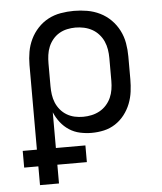

<svg xmlns="http://www.w3.org/2000/svg" viewBox="-53 -574 706 836"><g transform="rotate(-5 300.0 -156.5)"><path d="M88 215V133H26V60H88V-310Q88 -339 93 -367.5Q98 -396 110.5 -422Q123 -448 143 -469.5Q163 -491 188.5 -504.5Q214 -518 243 -523Q272 -528 301 -528Q330 -528 359 -523Q388 -518 414.5 -505Q441 -492 462 -471Q483 -450 496.5 -423.5Q510 -397 515 -368Q520 -339 520 -310V-210Q520 -183 516.5 -156Q513 -129 503 -103.5Q493 -78 476 -56Q459 -34 436 -19Q413 -4 386.5 2Q360 8 332 8Q307 8 281.5 2.5Q256 -3 234.5 -17Q213 -31 197 -51.5Q181 -72 171 -96V60H300V133H171V215ZM301 -65Q320 -65 338.5 -69Q357 -73 373.5 -82Q390 -91 403 -105.5Q416 -120 423.5 -137Q431 -154 434 -172.5Q437 -191 437 -210V-310Q437 -329 434 -347.5Q431 -366 423.5 -383Q416 -400 403 -414.5Q390 -429 373.5 -438Q357 -447 338.5 -451Q320 -455 301 -455Q283 -455 264.5 -451Q246 -447 230 -437.5Q214 -428 202 -413.5Q190 -399 183 -382Q176 -365 173.5 -346.5Q171 -328 171 -310V-210Q171 -192 173.5 -173.5Q176 -155 183 -138Q190 -121 202 -106.5Q214 -92 230 -82.5Q246 -73 264 -69Q282 -65 301 -65Z"/></g></svg>

Font: Iosevka Meiseki Sans
Style: Regular
Weight: 400
Monospace: yes
Designer: Belleve Invis
Foundry: Belleve Invis
Version: Version 11.2.6; ttfautohint (v1.8.4)